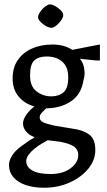

<svg xmlns="http://www.w3.org/2000/svg" viewBox="-20 -670 500 898"><path d="M186.2 208.1Q136.6 208.1 99.7 195.3Q62.7 182.5 42.4 158.6Q22 134.8 22 101.9Q22 82.7 35.4 59.4Q48.8 36.2 81.1 12.8Q100.2 -1.4 113.9 -10.5Q127.7 -19.5 140.9 -26.5L137.3 -30.3Q116.3 -38.2 102 -55.1Q87.7 -72 87.7 -92.3Q87.7 -109.6 100.8 -130Q113.8 -150.5 141 -172.5Q96.8 -183.5 67.9 -217.5Q39 -251.5 39 -303.2Q39 -353.2 62.7 -388.4Q86.3 -423.5 128.7 -442.7Q171 -461.8 226 -461.8Q279.6 -461.8 318.2 -436.8Q328.5 -438.5 349.5 -442.9Q370.5 -447.3 392.9 -451.6Q415.4 -455.8 431.2 -458.8Q447.1 -461.8 447.3 -461.8V-387.3H428.3L353.3 -395.1Q362.5 -385.6 368.4 -369.9Q374.4 -354.1 375.5 -334.5Q376.6 -314.9 370.2 -294.1Q360.6 -229.6 313 -196.8Q265.4 -164 195.6 -163.3Q185.7 -154.1 175.7 -143.2Q165.7 -132.3 165.7 -121.4Q165.7 -106 181.5 -98.2Q197.3 -90.5 234.3 -82.4L324 -67.5Q369.1 -61.6 397.4 -40.6Q425.8 -19.7 425.8 31.3Q425.8 79.4 392.6 119.5Q359.5 159.7 305.2 183.9Q251 208.1 186.2 208.1ZM216.8 143.9Q274.6 143.9 310.3 117Q346 90.1 346 54.8Q346 30.7 327.4 16.4Q308.7 2.2 263 -6.7L203.3 -14.2Q191.4 -7.9 174.7 2.1Q158 12.2 141.3 25.5Q124.6 38.9 113.7 53.8Q102.8 68.7 102.8 84.3Q102.8 111.2 131.5 127.5Q160.3 143.9 216.8 143.9ZM219.8 -219.3Q255.3 -219.3 277.2 -238.4Q299.2 -257.4 299.2 -308.2Q299.2 -344.8 284.8 -365.9Q270.4 -386.9 247.9 -396.4Q225.4 -405.8 199 -405.8Q160.3 -405.8 140.5 -387.5Q120.6 -369.2 120.6 -317.2Q120.6 -265.8 151.1 -242.5Q181.5 -219.3 219.8 -219.3ZM157.9 -589.8Q157.9 -597.9 164 -608.4Q170 -618.8 179 -628.3Q187.9 -637.8 197.4 -643.7Q206.8 -649.6 213.7 -649.6Q221 -649.6 231.2 -645Q241.4 -640.3 251.5 -632.8Q261.6 -625.4 268.7 -616.7Q275.8 -608 275.8 -598.9Q275.8 -590.6 269.6 -580.6Q263.4 -570.6 254.7 -561.2Q246 -551.7 236.5 -545.8Q227.1 -539.8 219.7 -539.8Q213.2 -539.8 202.6 -544.5Q192 -549.2 181.9 -556.8Q171.8 -564.4 164.8 -573.1Q157.9 -581.8 157.9 -589.8Z"/></svg>

Font: Ancizar Sans Thin
Style: Regular
Weight: 100
Designer: Cesar Puertas, Viviana Monsalve, Julian Moncada, Julian Prieto, Jose Castro, Mariel Hernandez, Felipe Aragon, Sara Alarc
Version: Version 8.100